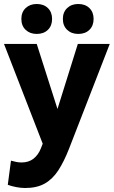

<svg xmlns="http://www.w3.org/2000/svg" viewBox="-20 -745 570 962"><path d="M0 -525H164L268 -199L370 -525H530L326 0Q301 64 272.5 108Q244 152 204.5 174.5Q165 197 106 197Q85 197 61.5 192.5Q38 188 19 181L35 60Q49 64 62 66.5Q75 69 88 69Q124 69 148 50Q172 31 185 -2L194 -25ZM87 -650Q87 -684 108.5 -704.5Q130 -725 164 -725Q199 -725 220 -704.5Q241 -684 241 -650Q241 -616 220 -595.5Q199 -575 164 -575Q130 -575 108.5 -595.5Q87 -616 87 -650ZM295 -650Q295 -684 316.5 -704.5Q338 -725 372 -725Q407 -725 428 -704.5Q449 -684 449 -650Q449 -616 428 -595.5Q407 -575 372 -575Q338 -575 316.5 -595.5Q295 -616 295 -650Z"/></svg>

Font: Radio Canada
Style: Regular
Weight: 400
Designer: Charles Daoud, Etienne Aubert Bonn, Alexandre Saumier Demers, Jacques Le Bailly
Foundry: Radio-Canada
Version: Version 2.104;gftools[0.9.28.dev5+ged2979d]